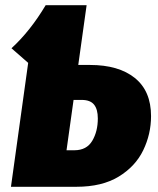

<svg xmlns="http://www.w3.org/2000/svg" viewBox="-20 -716 606 736"><path d="M559 -271Q559 -202 529 -140Q499 -78 435 -39Q371 0 273 0H22L88 -475L24 -531Q96 -597 155 -696H312L280 -467H325Q435 -467 497 -417Q559 -367 559 -271ZM355 -262Q355 -297 340.5 -315Q326 -333 293 -333H262L235 -140H265Q312 -140 333.5 -176Q355 -212 355 -262Z"/></svg>

Font: Fira Sans Condensed Black
Style: Italic
Weight: 900
Width: 3
Italic angle: -8°
Designer: Carrois Corporate & Edenspiekermann AG
Foundry: Carrois Corporate GbR & Edenspiekermann AG
Version: Version 4.203